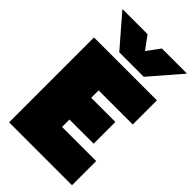

<svg xmlns="http://www.w3.org/2000/svg" viewBox="-275 -1025 1118 1118"><g transform="rotate(45 284.0 -466.5)"><path d="M35 -933H242L301 -853L360 -933H567L402 -742H200ZM35 -699H553V-500H272V-439H471V-260H272V-199H553V0H35Z"/></g></svg>

Font: Prompt Black
Style: Regular
Weight: 900
Designer: Katatrad Team
Foundry: CadsonDemak
Version: Version 1.000